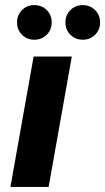

<svg xmlns="http://www.w3.org/2000/svg" viewBox="-20 -734 413 754"><path d="M21 0 112 -512H262L171 0ZM114 -578Q86 -578 66.5 -597.5Q47 -617 47 -646Q47 -675 66.5 -694.5Q86 -714 114 -714Q144 -714 163.5 -694.5Q183 -675 183 -646Q183 -617 163.5 -597.5Q144 -578 114 -578ZM305 -578Q276 -578 256.5 -597.5Q237 -617 237 -646Q237 -675 256.5 -694.5Q276 -714 305 -714Q334 -714 353.5 -694.5Q373 -675 373 -646Q373 -617 353.5 -597.5Q334 -578 305 -578Z"/></svg>

Font: DM Sans 12pt Black
Style: Italic
Weight: 900
Italic angle: -10°
Version: Version 4.004;gftools[0.9.30]